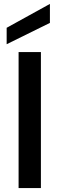

<svg xmlns="http://www.w3.org/2000/svg" viewBox="-20 -961 304 981"><path d="M189 -695V0H75V-695ZM235 -844 14 -735V-819L235 -941Z"/></svg>

Font: Poppins-tnum Medium
Style: Regular
Weight: 500
Designer: Ninad Kale (Devanagari), Jonny Pinhorn (Latin)
Foundry: Indian Type Foundry
Version: Version 4.004